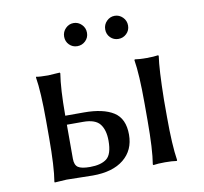

<svg xmlns="http://www.w3.org/2000/svg" viewBox="-72 -698 825 778"><g transform="rotate(-10 340.5 -308.5)"><path d="M506 -250Q506 -369 496 -429L498 -432Q516 -429 546 -429Q576 -429 594 -432L596 -429Q588 -376 586 -250V-179Q586 -63 596 0L594 3Q576 0 546 0Q516 0 498 3L496 0Q506 -60 506 -179ZM336 -126Q336 -170 317 -194.5Q298 -219 248 -219H181V-79Q181 -53 195 -43.5Q209 -34 244 -34Q289 -34 312.5 -52Q336 -70 336 -126ZM181 -259V-256H258Q337 -256 379.5 -229Q422 -202 422 -136Q422 -72 376.5 -35Q331 2 249 2Q228 2 195 1Q162 0 141 0L92 3L91 0Q101 -60 101 -179V-250Q101 -369 91 -429L92 -432Q106 -429 141 -429L189 -432L191 -429Q181 -366 181 -259ZM245.5 -538.5Q232 -552 232 -572Q232 -592 246 -606Q260 -620 279 -620Q298 -620 312 -606Q326 -592 326 -572Q326 -552 312 -538.5Q298 -525 278.5 -525Q259 -525 245.5 -538.5ZM414.5 -538.5Q401 -552 401 -572Q401 -592 415 -606Q429 -620 448 -620Q467 -620 481 -606Q495 -592 495 -572Q495 -552 481 -538.5Q467 -525 447.5 -525Q428 -525 414.5 -538.5Z"/></g></svg>

Font: Libertinus Sans
Style: Regular
Weight: 400
Designer: Philipp H. Poll
Foundry: Khaled Hosny
Version: Version 6.1